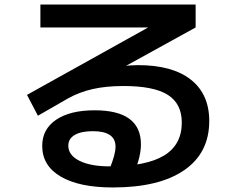

<svg xmlns="http://www.w3.org/2000/svg" viewBox="-20 -763 1040 846"><path d="M477 63Q329 63 247.5 15Q166 -33 166 -120Q166 -194 227.5 -235.5Q289 -277 397 -277Q499 -277 550 -239.5Q601 -202 601 -127Q601 -100 593.5 -69Q586 -38 572 -5L462 -17Q476 -51 482.5 -75Q489 -99 489 -117Q489 -185 389 -185Q338 -185 309.5 -168.5Q281 -152 281 -121Q281 -79 330 -54.5Q379 -30 463 -30Q624 -30 702.5 -77.5Q781 -125 781 -223Q781 -306 719.5 -345Q658 -384 524 -384Q447 -384 388 -370.5Q329 -357 279 -329L147 -253L99 -345L667 -661V-642H158V-743H842V-642L354 -373L292 -424Q323 -435 361.5 -444.5Q400 -454 440.5 -460.5Q481 -467 519 -471.5Q557 -476 588 -476Q740 -476 821 -412Q902 -348 902 -230Q902 -89 791.5 -13Q681 63 477 63Z"/></svg>

Font: M PLUS 1 SemiBold
Style: Regular
Weight: 600
Designer: Coji Morishita
Foundry: UNDERFOREST DESIGN
Version: Version 1.001